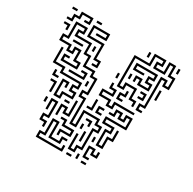

<svg xmlns="http://www.w3.org/2000/svg" viewBox="-154 -858 1034 1026"><g transform="rotate(30 363.0 -345.0)"><path d="M15 -624V-636H39V-666H69V-696H141V-654H105V-666H129V-684H81V-654H51V-624ZM15 -684V-696H45V-684ZM165 -684V-696H195V-684ZM579 -384V-426H609V-606H651V-576H669V-624H639V-684H621V-624H549V-666H579V-684H531V-624H441V-456H459V-486H531V-426H561V-390H549V-414H519V-474H471V-444H429V-636H519V-696H591V-654H561V-636H609V-696H651V-636H681V-564H639V-594H621V-414H591V-396H615V-384ZM489 -660V-690H501V-660ZM669 -660V-690H681V-660ZM255 -474V-486H279V-504H249V-594H159V-666H261V-624H195V-636H249V-654H171V-606H261V-516H291V-474ZM369 -24V-120H381V-36H399V-66H429V-186H459V-204H429V-234H351V-144H309V-294H279V-336H309V-414H279V-444H219V-504H189V-564H99V-606H129V-624H81V-534H51V-516H111V-486H129V-516H171V-456H201V-414H99V-456H135V-444H111V-426H189V-444H159V-504H141V-474H99V-504H39V-546H69V-636H141V-594H111V-576H201V-516H231V-456H291V-426H321V-324H291V-306H321V-156H339V-246H441V-216H471V-174H441V-54H411V-24ZM519 -504V-534H501V-510H489V-546H531V-516H579V-534H549V-576H579V-594H471V-576H525V-564H459V-606H591V-564H561V-546H591V-504ZM39 -570V-594H15V-606H51V-570ZM219 -540V-570H231V-540ZM105 -534V-546H165V-534ZM459 -510V-540H471V-510ZM639 -480V-540H651V-480ZM399 -480V-510H411V-480ZM555 -444V-456H579V-474H555V-486H591V-444ZM159 -234V-336H201V-300H189V-324H171V-246H189V-276H249V-294H219V-336H249V-354H129V-384H69V-480H81V-396H141V-366H261V-324H231V-306H261V-264H201V-234ZM459 -384V-426H489V-450H501V-414H471V-396H495V-384ZM429 -324V-354H369V-396H429V-414H399V-450H411V-426H441V-384H381V-366H441V-336H459V-366H585V-354H471V-324ZM165 -384V-396H249V-414H225V-426H261V-384ZM279 -360V-390H291V-360ZM99 -324V-360H111V-336H135V-324ZM489 -114V-216H519V-234H459V-276H579V-324H561V-294H519V-324H501V-294H465V-306H489V-336H531V-306H549V-336H591V-264H471V-246H531V-204H501V-126H519V-186H549V-240H561V-174H531V-114ZM345 -264V-276H369V-330H381V-264ZM129 -240V-294H105V-306H141V-240ZM399 -264V-306H435V-294H411V-276H435V-264ZM219 -150V-216H261V-186H279V-270H291V-174H249V-204H231V-150ZM225 -234V-246H255V-234ZM399 -180V-204H375V-216H411V-180ZM189 -60V-84H159V-126H189V-204H171V-150H159V-216H201V-114H171V-96H201V-60ZM129 -180V-210H141V-180ZM369 -150V-180H381V-150ZM279 -60V-96H339V-114H279V-144H255V-156H291V-126H351V-84H291V-60ZM399 -90V-150H411V-90ZM459 -120V-150H471V-120ZM189 6V-36H219V-126H261V-36H309V-66H345V-54H321V-24H249V-114H231V-24H201V-6H339V-30H351V6ZM459 -24V-96H501V-66H519V-90H531V-54H489V-84H471V-36H495V-24ZM429 0V-30H441V0ZM375 6V-6H405V6ZM465 6V-6H495V6Z"/></g></svg>

Font: Rubik Maze
Style: Regular
Weight: 400
Designer: Hubert and Fischer, NaN
Foundry: Hubert and Fischer, NaN
Version: Version 2.200